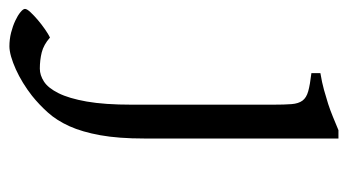

<svg xmlns="http://www.w3.org/2000/svg" viewBox="-306 -320 753 416"><g transform="rotate(90 71.0 -112.5)"><path d="M163.6 -48.3Q163.6 7.8 156.5 47.1Q149.4 86.4 137 114Q124.5 141.6 107.4 160.6Q90.3 179.7 70.8 195.3Q57.6 205.6 43 214.6Q28.3 223.6 13.7 230.2Q-1 236.8 -13.9 240.5Q-26.9 244.1 -36.1 244.1Q-51.3 244.1 -65.7 240.5Q-80.1 236.8 -91.6 231.4Q-103 226.1 -110.1 220.2Q-117.2 214.4 -117.2 210.4Q-117.2 206.1 -110.1 198.5Q-103 190.9 -93.3 182.6Q-83.5 174.3 -73 167Q-62.5 159.7 -55.2 156.2Q-39.6 169.9 -22.9 174.1Q-6.3 178.2 12.2 178.2Q26.4 178.2 40.3 169.2Q54.2 160.2 65.4 137.7Q76.7 115.2 83.5 76.7Q90.3 38.1 90.3 -21V-327.1Q90.3 -352.1 89.1 -367.2Q87.9 -382.3 81.5 -390.9Q75.2 -399.4 61.3 -403.3Q47.4 -407.2 22 -410.2V-429.7Q42.5 -433.1 58.3 -437.5Q74.2 -441.9 88.6 -446.5Q103 -451.2 116.5 -456.8Q129.9 -462.4 145.5 -468.8H163.6Z"/></g></svg>

Font: Noto Serif Devanagari
Style: Bold
Weight: 700
Designer: Monotype Design Team
Foundry: Monotype Imaging Inc.
Version: Version 1.01